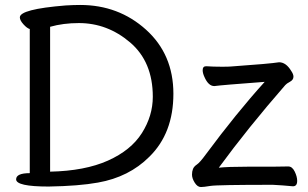

<svg xmlns="http://www.w3.org/2000/svg" viewBox="-20 -738 1240 774"><path d="M182 -46Q322 -49 415 -90.5Q508 -132 552 -201.5Q596 -271 596 -348Q596 -489 504.5 -567Q413 -645 298 -645Q235 -645 182 -630ZM176 14Q45 14 45 -15Q45 -40 100 -40V-621Q89 -624 74.5 -640Q60 -656 60 -668Q60 -701 244 -716Q277 -718 303 -718Q458 -718 568.5 -618.5Q679 -519 679 -360Q679 -201 582 -106Q500 -24 375 -2Q298 12 176 14ZM790 16Q776 16 765 -1.5Q754 -19 754 -34Q754 -47 758 -57Q762 -67 774 -75Q786 -83 810 -116Q933 -282 1047 -408Q872 -395 844 -391Q820 -391 804 -428Q797 -443 797 -455Q797 -471 811 -471Q838 -469 875 -469Q903 -469 912 -470Q1068 -481 1105 -487Q1133 -487 1154 -452Q1163 -439 1163 -429Q1163 -416 1149 -408.5Q1135 -401 1130 -395Q980 -223 862 -62Q899 -66 976 -66Q1126 -66 1142 -67Q1158 -67 1168 -46.5Q1178 -26 1178 -9Q1178 13 1161 13Q1120 9 1080 7Q855 7 828 11.5Q801 16 790 16Z"/></svg>

Font: ToneOZ-Pinyin-WenKai-Medium
Style: Medium
Weight: 700
Designer: Fontworks Inc.
Foundry: ToneOZ
Version: Version 0.240331